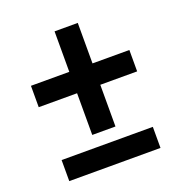

<svg xmlns="http://www.w3.org/2000/svg" viewBox="-116 -722 768 820"><g transform="rotate(-20 268.0 -311.5)"><path d="M326.2 -439H493.7V-341.8H326.2V-152.3H220.7V-341.8H46.4V-439H220.7V-623H326.2ZM475.6 -0.5H61V-96.2H475.6Z"/></g></svg>

Font: Vazir Medium FD-UI
Style: Medium-FD-UI
Weight: 500
Designer: Saber Rastikerdar
Foundry: Saber Rastikerdar
Version: Version 30.1.0